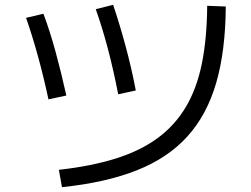

<svg xmlns="http://www.w3.org/2000/svg" viewBox="-20 -756 1040 796"><path d="M224 -52Q359 -67 460.5 -99Q562 -131 633.5 -183.5Q705 -236 750.5 -312.5Q796 -389 817 -493Q838 -597 839 -732L916 -729Q915 -546 876.5 -413Q838 -280 757 -190.5Q676 -101 547.5 -50Q419 1 237 20ZM181 -344Q161 -437 137.5 -522.5Q114 -608 88 -682L160 -699Q187 -627 210.5 -541Q234 -455 255 -360ZM470 -365Q452 -459 428.5 -549Q405 -639 377 -718L449 -736Q476 -656 500.5 -565.5Q525 -475 543 -381Z"/></svg>

Font: M PLUS 1
Style: Regular
Weight: 400
Designer: Coji Morishita
Foundry: UNDERFOREST DESIGN
Version: Version 1.001